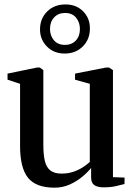

<svg xmlns="http://www.w3.org/2000/svg" viewBox="-20 -836 606 866"><path d="M447.5 9Q420.5 9 405.8 -0.8Q391 -10.5 391 -36V-78.5Q374.5 -58 349.5 -37.5Q324.5 -17 293.2 -3.2Q262 10.5 226 10.5Q142.5 10.5 106.5 -34Q70.5 -78.5 70.5 -178V-458L14 -476.5V-504L147.5 -531.5H159.5L175.5 -519.5V-182Q175.5 -139 182.2 -110.2Q189 -81.5 207 -67.2Q225 -53 258 -53Q286.5 -53 310.2 -61Q334 -69 352.8 -81Q371.5 -93 385 -105.5V-458L318.5 -476.5V-504L459 -531.5H471.5L489.5 -519.5V-37L542 -35L541.5 -6Q525 -1.5 501.5 3.8Q478 9 447.5 9ZM271.5 -594.5Q223 -594.5 191.8 -626Q160.5 -657.5 160.5 -703Q160.5 -752.5 192.8 -784.2Q225 -816 275.5 -816Q324 -816 355 -784.8Q386 -753.5 385.5 -707Q385.5 -658.5 353.5 -626.5Q321.5 -594.5 271.5 -594.5ZM273 -633.5Q303.5 -633.5 322 -653.2Q340.5 -673 340.5 -705Q340.5 -735 323.2 -756.2Q306 -777.5 273 -777.5Q243 -777.5 224.2 -757.5Q205.5 -737.5 205.5 -705.5Q205.5 -675.5 223 -654.5Q240.5 -633.5 273 -633.5Z"/></svg>

Font: Merriweather 96pt Medium
Style: Regular
Weight: 500
Version: Version 2.100